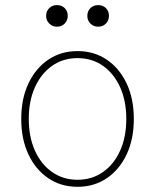

<svg xmlns="http://www.w3.org/2000/svg" viewBox="-20 -718 602 746"><path d="M281.2 7.8Q216.8 7.8 167.5 -25.6Q118.2 -59.1 90.3 -118.4Q62.5 -177.7 62.5 -255.9Q62.5 -334 90.3 -393.3Q118.2 -452.6 167.5 -486.1Q216.8 -519.5 281.2 -519.5Q345.7 -519.5 395 -486.1Q444.3 -452.6 472.2 -393.3Q500 -334 500 -255.9Q500 -177.7 472.2 -118.4Q444.3 -59.1 395 -25.6Q345.7 7.8 281.2 7.8ZM281.2 -19.5Q337.4 -19.5 380.1 -49.6Q422.9 -79.6 446.8 -132.8Q470.7 -186 470.7 -255.9Q470.7 -325.7 446.8 -378.9Q422.9 -432.1 380.1 -462.2Q337.4 -492.2 281.2 -492.2Q225.1 -492.2 182.4 -462.2Q139.6 -432.1 115.7 -378.9Q91.8 -325.7 91.8 -255.9Q91.8 -186 115.7 -132.8Q139.6 -79.6 182.4 -49.6Q225.1 -19.5 281.2 -19.5ZM361.3 -614.3Q343.3 -614.3 331.3 -626.5Q319.3 -638.7 319.3 -656.2Q319.3 -674.8 331.3 -686.5Q343.3 -698.2 361.3 -698.2Q379.9 -698.2 391.6 -686.5Q403.3 -674.8 403.3 -656.2Q403.3 -638.7 391.6 -626.5Q379.9 -614.3 361.3 -614.3ZM201.2 -614.3Q183.6 -614.3 171.4 -626.5Q159.2 -638.7 159.2 -656.2Q159.2 -674.8 171.4 -686.5Q183.6 -698.2 201.2 -698.2Q219.7 -698.2 231.4 -686.5Q243.2 -674.8 243.2 -656.2Q243.2 -638.7 231.4 -626.5Q219.7 -614.3 201.2 -614.3Z"/></svg>

Font: Reddit Mono ExtraLight
Style: Regular
Weight: 250
Monospace: yes
Designer: Stephen Hutchings
Foundry: Reddit
Version: Version 1.014